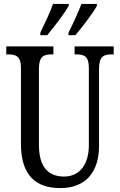

<svg xmlns="http://www.w3.org/2000/svg" viewBox="-20 -951 613 981"><path d="M330 -784V-771H365C402 -814 456 -886 475 -921V-931H396C379 -886 356 -836 330 -784ZM186 -784V-771H221C257 -814 312 -886 331 -921V-931H251C235 -886 211 -836 186 -784ZM288 10C419 10 486 -73 486 -206V-601C486 -664 512 -673 550 -673H561V-714H361V-673H371C409 -673 434 -664 434 -605V-208C434 -118 392 -49 307 -49C231 -49 179 -93 179 -210V-601C179 -664 205 -673 243 -673H253V-714H12V-673H23C60 -673 87 -664 87 -605V-216C87 -53 165 10 288 10Z"/></svg>

Font: Noto Serif Lao ExtCond
Style: Regular
Weight: 400
Width: 2
Designer: Monotype Design Team
Foundry: Monotype Imaging Inc.
Version: Version 2.004